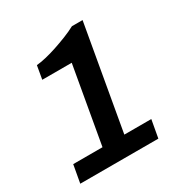

<svg xmlns="http://www.w3.org/2000/svg" viewBox="-160 -811 896 937"><g transform="rotate(-30 288.0 -343.0)"><path d="M25 0 43 -100H208L284 -532H118L131 -607Q154 -609 184 -616Q214 -623 247 -634Q280 -645 313 -658Q346 -671 374 -686H434L331 -100H483L465 0Z"/></g></svg>

Font: Archivo SemiBold SemiBold
Style: Italic
Weight: 600
Italic angle: -10°
Version: Version 2.001